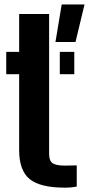

<svg xmlns="http://www.w3.org/2000/svg" viewBox="-20 -833 400 862"><path d="M8 -500V-600H66V-770H200.5V-143Q200.5 -111 216.2 -100.2Q232 -89.5 271.5 -89.5Q285 -89.5 297.2 -90Q309.5 -90.5 324.5 -90.5V4.5Q312.5 7 299.5 8.2Q286.5 9.5 271 9.5Q160.5 9.5 113.2 -29Q66 -67.5 66 -158.5V-500ZM248.5 -500V-600H313.5V-500ZM229 -644.5 257 -813H359.5L319 -644.5Z"/></svg>

Font: Big Shoulders Stencil Text Thin ExtraBold
Style: Regular
Weight: 800
Version: Version 2.001